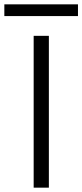

<svg xmlns="http://www.w3.org/2000/svg" viewBox="-75 -864 379 884"><path d="M150 -699V0H80V-699ZM284 -844V-790H-55V-844Z"/></svg>

Font: Poppins-tnum Light
Style: Regular
Weight: 300
Designer: Ninad Kale (Devanagari), Jonny Pinhorn (Latin)
Foundry: Indian Type Foundry
Version: Version 4.004